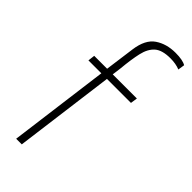

<svg xmlns="http://www.w3.org/2000/svg" viewBox="-259 -851 894 894"><g transform="rotate(45 188.5 -404.0)"><path d="M103 0H66L131 -496H46L50 -530H135Q145 -604 155 -677.5Q165 -751 207 -779.5Q249 -808 308 -808Q356 -808 377 -795L372 -762Q345 -773 309 -773Q255 -773 229.5 -750.5Q204 -728 194 -684Q184 -640 178 -575L172 -530H331L326 -496H168Z"/></g></svg>

Font: Tanohe Sans ExtraLight
Style: Italic
Weight: 200
Designer: Village Type and Design LLC & Cristiano Sobral
Foundry: Cooper Hewitt Smithsonian Design Museum
Version: Version 1.00;September 29, 2021;FontCreator 13.0.0.2655 64-b